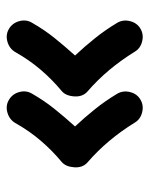

<svg xmlns="http://www.w3.org/2000/svg" viewBox="44 -596 450 579"><g transform="rotate(-90 269.5 -307.0)"><path d="M472.7 -109.4Q455.1 -98.6 433.8 -103.8Q412.6 -108.9 402.3 -126.5Q351.1 -209.5 282.7 -268.6Q266.1 -283.2 267.8 -308.6Q269.5 -334 283.7 -346.2Q317.9 -374.5 347.7 -409.2Q377.4 -443.8 401.4 -486.3Q411.6 -503.9 432.4 -510Q453.1 -516.1 470.7 -505.9Q488.8 -495.6 494.6 -474.9Q500.5 -454.1 490.2 -436.5Q468.8 -398.9 443.6 -367.7Q418.5 -336.4 391.1 -306.2Q418.5 -276.9 443.4 -245.8Q468.3 -214.8 489.3 -179.7Q500 -162.1 494.9 -140.9Q489.7 -119.6 472.7 -109.4ZM258.8 -109.4Q241.2 -98.6 220 -103.8Q198.7 -108.9 188.5 -126.5Q137.2 -209.5 68.8 -268.6Q52.2 -283.2 54 -308.6Q55.7 -334 69.8 -346.2Q104 -374.5 133.8 -409.2Q163.6 -443.8 187.5 -486.3Q197.8 -503.9 218.5 -510Q239.3 -516.1 256.8 -505.9Q274.9 -495.6 280.8 -474.9Q286.6 -454.1 276.4 -436.5Q254.9 -398.9 229.7 -367.7Q204.6 -336.4 177.2 -306.2Q204.6 -276.9 229.5 -245.8Q254.4 -214.8 275.4 -179.7Q286.1 -162.1 281 -140.9Q275.9 -119.6 258.8 -109.4Z"/></g></svg>

Font: Mikhak-FD ExtraBold
Style: Regular
Weight: 800
Designer: Amin Abedi
Version: Version 3.2